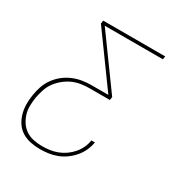

<svg xmlns="http://www.w3.org/2000/svg" viewBox="-173 -648 946 998"><g transform="rotate(30 300.0 -148.5)"><path d="M208 223Q179 223 151 217.5Q123 212 99.5 197.5Q76 183 61 160.5Q46 138 38.5 111.5Q31 85 30.5 56.5Q30 28 35 -1Q39 -28 48 -55Q57 -82 74 -106Q91 -130 114 -148.5Q137 -167 164 -178.5Q191 -190 218.5 -194.5Q246 -199 273 -199H375L156 -501L159 -520H531L528 -501H179L398 -199L395 -180H273Q249 -180 223 -176Q197 -172 173.5 -161.5Q150 -151 128.5 -133.5Q107 -116 91.5 -94.5Q76 -73 68 -48Q60 -23 55 2Q51 28 50.5 54Q50 80 57.5 103.5Q65 127 78.5 147Q92 167 112.5 180.5Q133 194 158 199Q183 204 209 204Q232 204 254.5 201Q277 198 299.5 189.5Q322 181 342 167Q362 153 378 134.5Q394 116 404 94Q414 72 417 50H438Q434 75 423 99.5Q412 124 394.5 144.5Q377 165 355 181Q333 197 308 206.5Q283 216 258 219.5Q233 223 208 223Z"/></g></svg>

Font: Iosevka Aile Thin Oblique
Style: Regular
Weight: 100
Italic angle: -9°
Designer: Belleve Invis
Foundry: Belleve Invis
Version: Version 31.1.0; ttfautohint (v1.8.4)